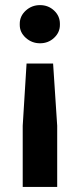

<svg xmlns="http://www.w3.org/2000/svg" viewBox="-20 -549 316 759"><path d="M138.2 -377.9Q106 -377.9 82 -399.4Q58.1 -420.9 58.1 -450.2V-455.1Q58.1 -485.4 81.8 -507.1Q105.5 -528.8 138.2 -528.8Q170.9 -528.8 193.8 -507.3Q216.8 -485.8 216.8 -455.1V-450.2Q216.8 -420.9 193.8 -399.4Q170.9 -377.9 138.2 -377.9ZM69.8 189.9V-51.8L85 -297.9H189.9L206.1 -51.8V189.9Z"/></svg>

Font: Fixel Text SemiBold
Style: Regular
Weight: 600
Width: 4
Designer: AlfaBravo + MacPaw
Foundry: Kyrylo Tkachov, Marchela Mozhyna, Serhii Makarenko, Maria Weinstein, Zakhar Kryvoshyya
Version: Version 1.211